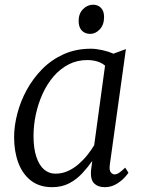

<svg xmlns="http://www.w3.org/2000/svg" viewBox="-20 -766 601 796"><path d="M435.5 -85Q432 -60.5 439.2 -51.8Q446.5 -43 454.5 -43Q464.5 -43 474.8 -50.2Q485 -57.5 499 -71L512.5 -50Q509 -43.5 495.5 -29Q482 -14.5 461 -2.2Q440 10 414 10Q386.5 10 370.8 -5.2Q355 -20.5 357 -56.5L362.5 -99Q344.5 -73 321.2 -47.8Q298 -22.5 267.2 -6.2Q236.5 10 196 10Q144 10 109 -16.8Q74 -43.5 56.2 -90.5Q38.5 -137.5 38.5 -197.5Q38.5 -244 51.8 -295Q65 -346 91 -393.5Q117 -441 155.2 -479.8Q193.5 -518.5 244 -541.2Q294.5 -564 357 -564Q378 -564 404 -558.2Q430 -552.5 450.5 -543.5L502 -562.5ZM415.5 -494Q401 -506 382.2 -511.5Q363.5 -517 342 -517Q299.5 -517 264.2 -498.8Q229 -480.5 202 -449Q175 -417.5 156.5 -376.8Q138 -336 128.5 -291.2Q119 -246.5 119 -202Q119 -150.5 130.8 -115.5Q142.5 -80.5 162.8 -63.2Q183 -46 209.5 -46Q238 -46 262.2 -57.2Q286.5 -68.5 307 -86.5Q327.5 -104.5 343.5 -125Q359.5 -145.5 370.5 -164ZM354.5 -625.5Q332.5 -625.5 319.2 -639.2Q306 -653 306 -679.5Q306 -709.5 324.2 -728Q342.5 -746.5 366 -746.5Q386 -746.5 398.8 -733.2Q411.5 -720 411.5 -695.5Q411.5 -663.5 393.8 -644.5Q376 -625.5 354.5 -625.5Z"/></svg>

Font: Merriweather 28pt Light
Style: Italic
Weight: 300
Italic angle: -7.8°
Version: Version 2.101